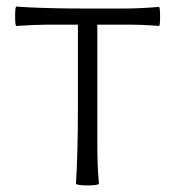

<svg xmlns="http://www.w3.org/2000/svg" viewBox="-20 -559 533 584"><path d="M246 5Q216 5 211 0Q217 -90 217 -242V-484H123Q91 -484 29 -480Q26 -483 26 -509Q26 -535 29 -539Q110 -533 246 -533H355Q404 -533 464 -538Q467 -534 467 -508.5Q467 -483 464 -480Q418 -484 370 -484H276V-242V-121Q276 -50 281 0Q277 5 246 5Z"/></svg>

Font: GenSekiGothic TW L
Style: Regular
Weight: 300
Version: Version 1.501;PS 1;hotconv 16.6.51;makeotf.lib2.5.65220